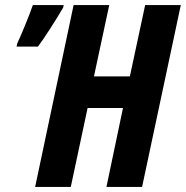

<svg xmlns="http://www.w3.org/2000/svg" viewBox="-20 -734 730 754"><path d="M269 -714H409L349 -434H490L550 -714H690L538 0H398L463 -310H324L258 0H118ZM48 -564Q58 -585 78 -633.5Q98 -682 109 -714H230L228 -704Q208 -670 178 -623Q148 -576 129 -551H45Z"/></svg>

Font: Noto Sans Display Ex Bold Cond
Style: Italic
Weight: 800
Width: 3
Italic angle: -12°
Designer: Monotype Design team
Foundry: Monotype Imaging Inc.
Version: Version 1.000